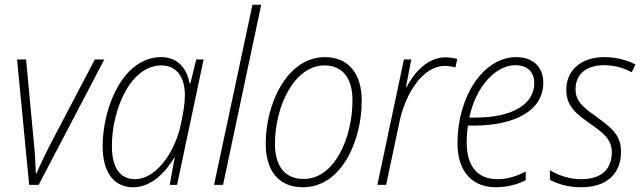

<svg xmlns="http://www.w3.org/2000/svg" viewBox="-20 -780 2712 810"><path d="M103 0H143L420 -529H380L188 -163C168 -123 150 -86 134 -49H131C130 -85 128 -125 124 -166L90 -529H52Z M542 10C619 10 679 -54 715 -115H717L696 0H727L839 -529H808L783 -428H780C770 -483 736 -539 660 -539C499 -539 413 -327 413 -163C413 -55 459 10 542 10ZM550 -24C486 -24 452 -73 452 -164C452 -314 528 -504 661 -504C723 -504 760 -457 760 -379C760 -343 753 -300 742 -251C714 -127 633 -24 550 -24Z M883 0H921L1082 -760H1045Z M1258 10C1419 10 1506 -182 1506 -356C1506 -468 1451 -539 1351 -539C1193 -539 1101 -346 1101 -174C1101 -59 1156 10 1258 10ZM1261 -25C1181 -25 1140 -80 1140 -173C1140 -331 1221 -504 1349 -504C1429 -504 1467 -445 1467 -358C1467 -197 1391 -25 1261 -25Z M1572 0H1609L1666 -269C1691 -387 1765 -502 1856 -502C1874 -502 1889 -499 1901 -495L1909 -531C1896 -535 1878 -538 1859 -538C1783 -538 1727 -473 1696 -414H1693L1715 -529H1684Z M2071 10C2123 10 2168 -4 2198 -20V-56C2165 -40 2126 -24 2079 -24C1996 -24 1949 -77 1949 -178C1949 -204 1951 -230 1954 -250H1976C2157 -250 2272 -316 2272 -431C2272 -499 2227 -539 2158 -539C2019 -539 1910 -373 1910 -176C1910 -48 1980 10 2071 10ZM1987 -284H1960C1988 -418 2073 -505 2154 -505C2207 -505 2234 -474 2234 -429C2234 -340 2140 -284 1987 -284Z M2431 10C2543 10 2600 -50 2600 -140C2600 -215 2552 -246 2494 -289C2443 -325 2408 -352 2408 -403C2408 -470 2457 -505 2528 -505C2576 -505 2617 -491 2645 -475L2661 -508C2629 -524 2586 -539 2529 -539C2436 -539 2369 -488 2369 -400C2369 -332 2413 -298 2469 -259C2523 -220 2561 -194 2561 -138C2561 -69 2521 -24 2431 -24C2380 -24 2332 -42 2300 -62V-21C2327 -7 2372 10 2431 10Z"/></svg>

Font: Noto Sans SemiCondensed ExtraLight
Style: Italic
Weight: 200
Width: 4
Italic angle: -12°
Designer: Monotype Design Team
Foundry: Monotype Imaging Inc.
Version: Version 2.013